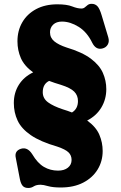

<svg xmlns="http://www.w3.org/2000/svg" viewBox="-20 -732 616 979"><path d="M187 210Q165 210 152.2 218.2Q139.5 226.5 124.5 226.5Q105.5 226.5 96 216Q86.5 205.5 81.5 182L60.5 73Q52.5 37.5 87 26.5Q120.5 16.5 144.5 54.5Q171.5 100 204 119Q236.5 138 276 138Q307.5 138 326.2 123Q345 108 345 83.5Q345 60 329.2 44.8Q313.5 29.5 272 15.5Q185.5 -9.5 137.2 -42.8Q89 -76 69.8 -117.2Q50.5 -158.5 50.5 -206.5Q50.5 -259 76.2 -299.8Q102 -340.5 149 -363Q104 -395.5 86.5 -435.5Q69 -475.5 69 -521.5Q69 -576 93.8 -618.5Q118.5 -661 164.2 -685.5Q210 -710 272.5 -710Q321 -710 348 -699.2Q375 -688.5 395 -688.5Q405.5 -688.5 412.5 -694.5Q419.5 -700.5 427.2 -706.5Q435 -712.5 447.5 -712.5Q465.5 -712.5 477 -700Q488.5 -687.5 498.5 -653.5L532 -542Q538.5 -520.5 529.5 -504.8Q520.5 -489 501 -484.5Q469 -477 450.5 -513.5Q424 -568.5 381 -595.2Q338 -622 296 -622Q267.5 -622 251.2 -606.5Q235 -591 235 -567.5Q235 -539 257.2 -521Q279.5 -503 319 -490Q399 -466 443 -433Q487 -400 504.5 -360.5Q522 -321 522 -277.5Q522 -226 496.8 -183.8Q471.5 -141.5 424.5 -117.5Q469.5 -85 486.5 -45.2Q503.5 -5.5 503.5 38Q503.5 90 477.8 132.2Q452 174.5 404.2 199.2Q356.5 224 289.5 224Q249 224 224.8 217Q200.5 210 187 210ZM300.5 -174.5Q325.5 -167 347 -158.5Q377.5 -177 377.5 -217Q377.5 -245.5 358.5 -264.8Q339.5 -284 290.5 -299.5Q258 -309 230.5 -319.5Q198 -303.5 198 -262Q198 -230 225 -210.2Q252 -190.5 300.5 -174.5Z"/></svg>

Font: Fraunces 144pt SuperSoft Black
Style: Regular
Weight: 900
Version: Version 1.000;[b76b70a41]